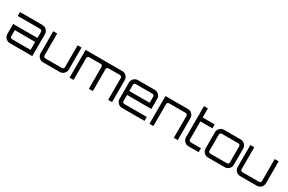

<svg xmlns="http://www.w3.org/2000/svg" viewBox="149 -2123 5211 3476"><g transform="rotate(30 2754.5 -385.0)"><path d="M521 -580Q572 -580 607.5 -544.5Q643 -509 643 -459V0H173Q123 0 87.5 -35.5Q52 -71 52 -121V-331H560V-459Q560 -475 548.5 -486.5Q537 -498 521 -498H52V-580ZM560 -82V-249H134V-121Q134 -105 145.5 -93.5Q157 -82 173 -82Z M1256 -580H1338V-121Q1338 -71 1302.5 -35.5Q1267 0 1216 0H868Q818 0 782.5 -35.5Q747 -71 747 -121V-580H829V-121Q829 -105 840.5 -93.5Q852 -82 868 -82H1216Q1232 -82 1244 -93.5Q1256 -105 1256 -121Z M2189 -580Q2240 -580 2275 -544.5Q2310 -509 2310 -459V0H2229V-459Q2229 -475 2217 -486.5Q2205 -498 2189 -498H1948Q1932 -498 1920.5 -486.5Q1909 -475 1909 -459V0H1826V-459Q1826 -475 1814.5 -486.5Q1803 -498 1787 -498H1545Q1529 -498 1517.5 -486.5Q1506 -475 1506 -459V0H1423V-580Z M2867 -580Q2918 -580 2953.5 -544.5Q2989 -509 2989 -459V-249H2480V-121Q2480 -105 2491.5 -93.5Q2503 -82 2519 -82H2989V0H2519Q2469 0 2433.5 -35.5Q2398 -71 2398 -121V-459Q2398 -509 2433.5 -544.5Q2469 -580 2519 -580ZM2480 -331H2906V-459Q2906 -475 2894.5 -486.5Q2883 -498 2867 -498H2519Q2503 -498 2491.5 -486.5Q2480 -475 2480 -459Z M3563 -580Q3613 -580 3648.5 -544.5Q3684 -509 3684 -459V0H3602V-459Q3602 -475 3590.5 -486.5Q3579 -498 3563 -498H3215Q3199 -498 3187 -486.5Q3175 -475 3175 -459V0H3093V-580Z M4121 -498H3870V-121Q3870 -105 3881.5 -93.5Q3893 -82 3909 -82H4121V0H3909Q3858 0 3823 -35.5Q3788 -71 3788 -121V-770H3870V-580H4121Z M4317 -580H4665Q4716 -580 4751.5 -544.5Q4787 -509 4787 -459V-121Q4787 -71 4751.5 -35.5Q4716 0 4665 0H4317Q4267 0 4231.5 -35.5Q4196 -71 4196 -121V-459Q4196 -509 4231.5 -544.5Q4267 -580 4317 -580ZM4665 -498H4317Q4301 -498 4289.5 -486.5Q4278 -475 4278 -459V-121Q4278 -105 4289.5 -93.5Q4301 -82 4317 -82H4665Q4681 -82 4692.5 -93.5Q4704 -105 4704 -121V-459Q4704 -475 4692.5 -486.5Q4681 -498 4665 -498Z M5376 -580H5458V-121Q5458 -71 5422.5 -35.5Q5387 0 5336 0H4988Q4938 0 4902.5 -35.5Q4867 -71 4867 -121V-580H4949V-121Q4949 -105 4960.5 -93.5Q4972 -82 4988 -82H5336Q5352 -82 5364 -93.5Q5376 -105 5376 -121Z"/></g></svg>

Font: Orbitron
Style: Regular
Weight: 400
Designer: Matt McInerney
Foundry: Matt McInerney
Version: 1.000